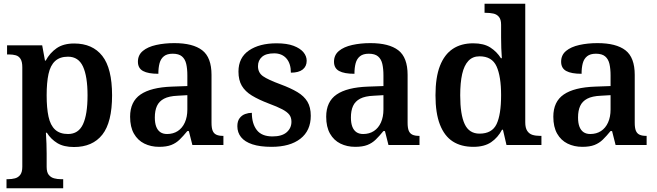

<svg xmlns="http://www.w3.org/2000/svg" viewBox="-20 -780 3536 1033"><path d="M15 233V184H25Q43 184 60.5 179.5Q78 175 89 160.5Q100 146 100 117V-418Q100 -448 90.5 -463Q81 -478 65 -482.5Q49 -487 29 -487H18V-536H207L222 -454H226Q248 -495 284.5 -520.5Q321 -546 379 -546Q478 -546 530.5 -479Q583 -412 583 -267Q583 -122 530.5 -55.5Q478 11 378 11Q323 11 288.5 -10Q254 -31 232 -66H227Q229 -38 230 -7.5Q231 23 231 46V118Q231 147 242.5 161Q254 175 271.5 179.5Q289 184 306 184H320V233ZM346 -59Q402 -59 426.5 -111.5Q451 -164 451 -267Q451 -369 426.5 -422Q402 -475 346 -475Q302 -475 276.5 -451.5Q251 -428 241 -382Q231 -336 231 -267Q231 -199 241 -152.5Q251 -106 276.5 -82.5Q302 -59 346 -59Z M836 10Q792 10 756.5 -7.5Q721 -25 700.5 -61Q680 -97 680 -152Q680 -233 736 -271.5Q792 -310 905 -314L988 -317V-374Q988 -410 982 -436Q976 -462 959 -476.5Q942 -491 909 -491Q879 -491 862 -477.5Q845 -464 838.5 -440Q832 -416 832 -383Q777 -383 749.5 -398Q722 -413 722 -448Q722 -484 748.5 -506Q775 -528 820 -538Q865 -548 918 -548Q1018 -548 1068 -509.5Q1118 -471 1118 -377V-120Q1118 -92 1124 -77Q1130 -62 1143.5 -55.5Q1157 -49 1179 -49H1182V0H1015L996 -75H988Q966 -48 946.5 -29Q927 -10 901.5 0Q876 10 836 10ZM879 -59Q912 -59 936.5 -75Q961 -91 974.5 -121Q988 -151 988 -191V-268L936 -265Q889 -263 862.5 -249Q836 -235 824.5 -210Q813 -185 813 -148Q813 -118 820.5 -98.5Q828 -79 842.5 -69Q857 -59 879 -59Z M1441 10Q1379 10 1338 -3.5Q1297 -17 1277 -42Q1257 -67 1257 -101Q1257 -128 1269 -144Q1281 -160 1299 -166.5Q1317 -173 1335 -173Q1335 -115 1361.5 -80.5Q1388 -46 1446 -46Q1497 -46 1522.5 -68.5Q1548 -91 1548 -125Q1548 -148 1536.5 -163Q1525 -178 1498.5 -192Q1472 -206 1426 -223Q1371 -244 1335 -266Q1299 -288 1281 -318.5Q1263 -349 1263 -395Q1263 -470 1319.5 -508.5Q1376 -547 1468 -547Q1524 -547 1559.5 -533.5Q1595 -520 1612.5 -499Q1630 -478 1630 -453Q1630 -423 1608.5 -406Q1587 -389 1545 -389Q1545 -438 1521 -465.5Q1497 -493 1455 -493Q1411 -493 1389.5 -474Q1368 -455 1368 -424Q1368 -389 1395 -370Q1422 -351 1490 -326Q1544 -306 1580 -284.5Q1616 -263 1634 -233Q1652 -203 1652 -157Q1652 -77 1596 -33.5Q1540 10 1441 10Z M1891 10Q1847 10 1811.5 -7.5Q1776 -25 1755.5 -61Q1735 -97 1735 -152Q1735 -233 1791 -271.5Q1847 -310 1960 -314L2043 -317V-374Q2043 -410 2037 -436Q2031 -462 2014 -476.5Q1997 -491 1964 -491Q1934 -491 1917 -477.5Q1900 -464 1893.5 -440Q1887 -416 1887 -383Q1832 -383 1804.5 -398Q1777 -413 1777 -448Q1777 -484 1803.5 -506Q1830 -528 1875 -538Q1920 -548 1973 -548Q2073 -548 2123 -509.5Q2173 -471 2173 -377V-120Q2173 -92 2179 -77Q2185 -62 2198.5 -55.5Q2212 -49 2234 -49H2237V0H2070L2051 -75H2043Q2021 -48 2001.5 -29Q1982 -10 1956.5 0Q1931 10 1891 10ZM1934 -59Q1967 -59 1991.5 -75Q2016 -91 2029.5 -121Q2043 -151 2043 -191V-268L1991 -265Q1944 -263 1917.5 -249Q1891 -235 1879.5 -210Q1868 -185 1868 -148Q1868 -118 1875.5 -98.5Q1883 -79 1897.5 -69Q1912 -59 1934 -59Z M2527 10Q2461 10 2416 -19Q2371 -48 2347 -109.5Q2323 -171 2323 -267Q2323 -364 2347 -425.5Q2371 -487 2416 -517Q2461 -547 2526 -547Q2583 -547 2618 -524.5Q2653 -502 2675 -467H2680Q2678 -491 2677 -521.5Q2676 -552 2676 -578V-647Q2676 -675 2664.5 -689Q2653 -703 2634.5 -707Q2616 -711 2595 -711H2587V-760H2806V-122Q2806 -92 2816.5 -76Q2827 -60 2844.5 -54.5Q2862 -49 2885 -49H2893V0H2705L2686 -82H2681Q2659 -40 2622.5 -15Q2586 10 2527 10ZM2560 -61Q2627 -61 2651.5 -112Q2676 -163 2676 -268Q2676 -369 2651.5 -423Q2627 -477 2560 -477Q2523 -477 2500 -452.5Q2477 -428 2466.5 -381.5Q2456 -335 2456 -267Q2456 -164 2480 -112.5Q2504 -61 2560 -61Z M3113 10Q3069 10 3033.5 -7.5Q2998 -25 2977.5 -61Q2957 -97 2957 -152Q2957 -233 3013 -271.5Q3069 -310 3182 -314L3265 -317V-374Q3265 -410 3259 -436Q3253 -462 3236 -476.5Q3219 -491 3186 -491Q3156 -491 3139 -477.5Q3122 -464 3115.5 -440Q3109 -416 3109 -383Q3054 -383 3026.5 -398Q2999 -413 2999 -448Q2999 -484 3025.5 -506Q3052 -528 3097 -538Q3142 -548 3195 -548Q3295 -548 3345 -509.5Q3395 -471 3395 -377V-120Q3395 -92 3401 -77Q3407 -62 3420.5 -55.5Q3434 -49 3456 -49H3459V0H3292L3273 -75H3265Q3243 -48 3223.5 -29Q3204 -10 3178.5 0Q3153 10 3113 10ZM3156 -59Q3189 -59 3213.5 -75Q3238 -91 3251.5 -121Q3265 -151 3265 -191V-268L3213 -265Q3166 -263 3139.5 -249Q3113 -235 3101.5 -210Q3090 -185 3090 -148Q3090 -118 3097.5 -98.5Q3105 -79 3119.5 -69Q3134 -59 3156 -59Z"/></svg>

Font: Noto Serif Hebrew SemiBold
Style: Regular
Weight: 600
Version: Version 2.003